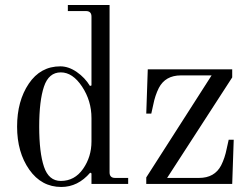

<svg xmlns="http://www.w3.org/2000/svg" viewBox="-20 -732 1002 764"><path d="M562 0V-26L822 -432H700Q638 -432 612 -382Q597 -352 590 -316L582 -280H562L568 -456H904V-424L645 -24H772Q834 -24 860 -74Q875 -104 882 -140L890 -176H910L904 0ZM222 -12Q277 -12 310.5 -60Q344 -108 344 -169V-262Q344 -331 306.5 -387.5Q269 -444 222 -444Q174 -444 155 -387.5Q136 -331 136 -228Q136 -125 155 -68.5Q174 -12 222 -12ZM344 0V-42L339 -45Q290 12 224 12Q145 12 96.5 -57Q48 -126 48 -228Q48 -330 94.5 -399Q141 -468 220 -468Q253 -468 285.5 -445.5Q318 -423 338 -390L344 -392V-666Q344 -688 322 -688H250V-712H416V-46Q416 -24 438 -24H490V0Z"/></svg>

Font: Old Standard TT
Style: Regular
Weight: 400
Designer: Alexey Kryukov <alexios@thessalonica.org.ru>
Version: Version 1.0